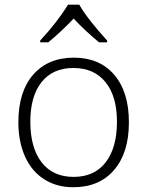

<svg xmlns="http://www.w3.org/2000/svg" viewBox="-20 -786 626 816"><path d="M156.2 -436.5Q108.4 -376 108.9 -266.6Q109.4 -157.2 157.2 -95.7Q205.1 -34.2 293 -34.2Q380.9 -34.2 428.7 -95.7Q476.6 -157.2 477.1 -266.6Q477.5 -376 428.7 -436.5Q379.9 -497.1 292 -497.1Q204.1 -497.1 156.2 -436.5ZM527.8 -265.1Q527.8 -136.7 464.8 -63.5Q401.9 9.8 291 9.8Q221.2 9.8 168 -23.9Q114.7 -57.6 86.4 -120.6Q58.1 -183.6 58.1 -266.1Q58.1 -396.5 121.1 -468.8Q184.6 -541 293.9 -541Q403.3 -541 465.8 -467.8Q528.3 -394.5 527.8 -265.1ZM435.1 -606H400.9Q341.3 -655.3 293 -707Q240.2 -651.4 185.1 -606H150.9V-613.8Q224.6 -693.4 269 -766.1H316.9Q350.1 -707.5 435.1 -613.8Z"/></svg>

Font: OpenSans-Light
Style: Regular
Weight: 300
Foundry: Ascender Corporation
Version: Version 1.10